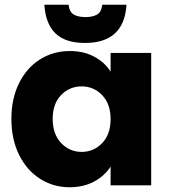

<svg xmlns="http://www.w3.org/2000/svg" viewBox="-20 -781 719 809"><path d="M28 -280Q28 -366 60.5 -431Q93 -496 149 -531Q205 -566 274 -566Q333 -566 377.5 -542Q422 -518 446 -479V-558H617V0H446V-79Q421 -40 376.5 -16Q332 8 273 8Q205 8 149 -27.5Q93 -63 60.5 -128.5Q28 -194 28 -280ZM446 -279Q446 -343 410.5 -380Q375 -417 324 -417Q273 -417 237.5 -380.5Q202 -344 202 -280Q202 -216 237.5 -178.5Q273 -141 324 -141Q375 -141 410.5 -178Q446 -215 446 -279ZM269 -761Q273 -729 292 -719Q311 -709 340 -709Q369 -709 388 -719Q407 -729 411 -761H513Q503 -600 338 -600Q255 -600 213.5 -640.5Q172 -681 167 -761Z"/></svg>

Font: Fz Poppins
Style: Bold
Weight: 700
Designer: Ninad Kale (Devanagari), Jonny Pinhorn (Latin)
Foundry: Indian Type Foundry
Version: Vit hóa bi Vntype.Com & FontZin.Com